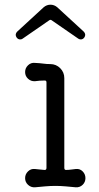

<svg xmlns="http://www.w3.org/2000/svg" viewBox="-20 -780 420 818"><path d="M201 -693Q195 -698 189 -693L76 -615Q72 -612 66 -612Q57 -612 51 -620Q47 -626 47 -631Q47 -639 54 -646L166 -749Q179 -760 195 -760Q211 -760 224 -749L336 -646Q343 -639 343 -631Q343 -626 339 -620Q333 -612 324 -612Q319 -612 314 -615ZM254 -447V-65Q254 -56 261 -56Q272 -56 282.5 -57.5Q293 -59 303 -60Q320 -62 332 -50Q344 -38 344 -21Q344 -4 332 7.5Q320 19 303 18Q283 16 260 14Q237 12 216 12Q195 12 172 14Q149 16 129 18Q112 19 99.5 7.5Q87 -4 87 -21Q87 -38 99.5 -50Q112 -62 129 -60Q138 -59 148.5 -58Q159 -57 169 -56H171Q178 -56 178 -65V-429Q178 -437 171 -437Q149 -437 129 -434Q112 -433 99.5 -444.5Q87 -456 87 -473Q87 -490 99.5 -502Q112 -514 129 -512Q151 -511 164.5 -509Q178 -507 194 -507Q219 -507 236.5 -489.5Q254 -472 254 -447Z"/></svg>

Font: Kiwi Maru
Style: Regular
Weight: 400
Designer: Hiroki-Chan
Version: Version 1.100